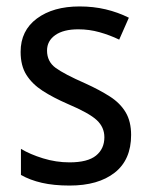

<svg xmlns="http://www.w3.org/2000/svg" viewBox="-20 -566 468 596"><path d="M387 -147Q387 -70 336 -30Q285 10 196 10Q147 10 110 1.5Q73 -7 45 -23V-104Q73 -87 113.5 -74.5Q154 -62 196 -62Q252 -62 278 -83Q304 -104 304 -140Q304 -171 280.5 -193Q257 -215 191 -243Q145 -263 112.5 -284Q80 -305 62 -333.5Q44 -362 44 -405Q44 -471 94.5 -508.5Q145 -546 227 -546Q270 -546 308 -537Q346 -528 380 -511L350 -443Q321 -457 289 -466Q257 -475 223 -475Q177 -475 151.5 -457Q126 -439 126 -409Q126 -375 152.5 -355.5Q179 -336 245 -307Q289 -287 321 -266.5Q353 -246 370 -217.5Q387 -189 387 -147Z"/></svg>

Font: Noto Sans Ethiopic SemCond
Style: Regular
Weight: 400
Width: 4
Designer: Monotype Design Team
Foundry: Monotype Imaging Inc.
Version: Version 2.102; ttfautohint (v1.8.4.7-5d5b)